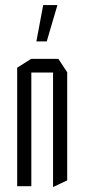

<svg xmlns="http://www.w3.org/2000/svg" viewBox="-20 -737 335 760"><path d="M48 0V-469L103 -504H104V0ZM190 3V-450H246V-23L191 3ZM104 -450V-504H211L246 -451V-450ZM124 -573 151 -717H207V-716L165 -573Z"/></svg>

Font: Foldit Light
Style: Regular
Weight: 300
Version: Version 1.003